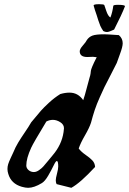

<svg xmlns="http://www.w3.org/2000/svg" viewBox="-20 -896 616 916"><path d="M520.5 -868.2Q521.5 -873 543 -873Q576.2 -873 576.2 -866.2Q561.5 -827.1 524.4 -754.9Q500 -743.2 490.2 -743.2Q481.4 -743.2 472.7 -748Q462.9 -762.7 458.5 -772.9Q454.1 -783.2 448.7 -799.8Q443.4 -816.4 441.4 -823.2Q431.6 -850.6 426.8 -869.1V-870.1Q426.8 -876 453.1 -876Q474.6 -876 477.5 -872.1Q478.5 -870.1 486.8 -844.7Q495.1 -819.3 506.8 -812.5Q516.6 -837.9 520.5 -868.2ZM257.8 -101.6Q257.8 -127.9 251 -127.9Q246.1 -127.9 235.8 -106.4Q225.6 -85 210 -58.1Q194.3 -31.2 179.7 -22.5Q142.6 0 114.3 0Q101.6 0 84 -4.9Q33.2 -19.5 19.5 -66.4Q15.6 -78.1 15.6 -89.8Q15.6 -101.6 19 -112.8Q22.5 -124 31.2 -142.6Q40 -161.1 43 -168Q53.7 -194.3 67.4 -216.8Q81.1 -239.3 99.1 -265.6Q117.2 -292 128.9 -312.5Q161.1 -351.6 174.8 -367.2Q188.5 -382.8 213.9 -406.2Q239.3 -429.7 267.6 -447.3Q291 -454.1 311.5 -454.1Q352.5 -454.1 377 -418Q384.8 -440.4 393.6 -475.1Q402.3 -509.8 407.2 -525.4Q411.1 -537.1 412.1 -545.4Q413.1 -553.7 413.6 -558.6Q414.1 -563.5 420.4 -579.1Q426.8 -594.7 441.4 -623Q429.7 -625 423.8 -625Q418.9 -625 409.7 -624.5Q400.4 -624 396.5 -624Q360.4 -624 360.4 -651.4Q360.4 -662.1 375.5 -679.2Q390.6 -696.3 394.5 -705.1Q404.3 -719.7 420.9 -726.1Q437.5 -732.4 477.5 -732.4Q490.2 -732.4 546.9 -728.5Q565.4 -712.9 565.4 -689.5Q565.4 -672.9 552.2 -637.7Q539.1 -602.5 537.1 -595.7Q530.3 -581.1 507.8 -538.1Q485.4 -495.1 478 -480Q470.7 -464.8 456.1 -432.1Q441.4 -399.4 432.1 -371.6Q422.9 -343.8 414.1 -310.5Q406.2 -286.1 385.3 -250Q364.3 -213.9 355.5 -187.5Q367.2 -171.9 387.7 -157.7Q408.2 -143.6 420.4 -130.9Q432.6 -118.2 433.6 -99.6Q363.3 -23.4 320.3 0L250 -17.6Q246.1 -25.4 246.1 -36.1Q246.1 -45.9 252 -67.9Q257.8 -89.8 257.8 -101.6ZM105.5 -106.4Q105.5 -93.8 116.2 -84.5Q127 -75.2 141.6 -75.2Q153.3 -75.2 166 -84Q178.7 -92.8 187 -102.1Q195.3 -111.3 210 -129.4Q224.6 -147.5 230.5 -154.3Q274.4 -205.1 283.2 -265.6Q285.2 -279.3 285.2 -284.2Q285.2 -301.8 267.6 -313Q250 -324.2 232.4 -324.2Q216.8 -324.2 201.2 -316.4Q139.6 -214.8 128.9 -191.4Q105.5 -140.6 105.5 -106.4Z"/></svg>

Font: Essays1743
Style: Italic
Weight: 500
Italic angle: -10°
Designer: Based on the typeface in a 1743 English translation of the essays of Montaigne.  PostScript/TrueType font designed by Jo
Version: Version 002.100